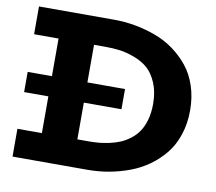

<svg xmlns="http://www.w3.org/2000/svg" viewBox="-77 -775 970 864"><g transform="rotate(10 408.5 -343.0)"><path d="M376 -686Q424.8 -686 472.7 -677.5Q520.5 -668.9 566.7 -652.1Q612.8 -635.3 651.9 -606.9Q690.9 -578.6 720.7 -541.7Q750.5 -504.9 767.3 -453.9Q784.2 -402.8 784.2 -342.8Q784.2 -283.2 767.3 -232.2Q750.5 -181.2 720.7 -144.3Q690.9 -107.4 651.9 -79.3Q612.8 -51.3 566.7 -34.2Q520.5 -17.1 472.7 -8.5Q424.8 0 376 0H33.2V-127H145V-294.9H34.2V-387.2H145V-559.1H33.2V-686ZM357.9 -127Q382.3 -127 404.8 -128.9Q427.2 -130.9 453.9 -136.7Q480.5 -142.6 502.7 -152.1Q524.9 -161.6 546.4 -178.2Q567.9 -194.8 582.5 -216.8Q597.2 -238.8 606.2 -271Q615.2 -303.2 615.2 -342.8Q615.2 -397.5 597.9 -438.2Q580.6 -479 554.9 -501.5Q529.3 -523.9 492.4 -537.6Q455.6 -551.3 424.6 -555.2Q393.6 -559.1 357.9 -559.1H307.1V-387.2H479V-294.9H307.1V-127Z"/></g></svg>

Font: BioRhyme ExtraBold
Style: Regular
Weight: 800
Designer: Aoife Mooney
Foundry: Aoife Mooney Type
Version: Version 1.500;PS 001.500;hotconv 1.0.88;makeotf.lib2.5.64775